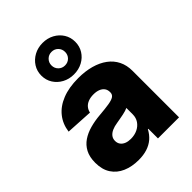

<svg xmlns="http://www.w3.org/2000/svg" viewBox="-234 -923 1044 1044"><g transform="rotate(-45 288.5 -401.0)"><path d="M206.5 9.3Q154.8 9.3 114.5 -8.1Q74.2 -25.4 51.3 -60.1Q28.3 -94.7 28.3 -147.5Q28.3 -191.9 44.2 -222.2Q60.1 -252.4 87.9 -271.2Q115.7 -290 152.1 -300Q188.5 -310.1 230 -313.5Q276.4 -317.4 304.4 -322Q332.5 -326.7 345 -335.4Q357.4 -344.2 357.4 -360.4V-362.8Q357.4 -379.9 348.6 -392.1Q339.8 -404.3 323.5 -410.9Q307.1 -417.5 284.7 -417.5Q261.2 -417.5 243.7 -410.6Q226.1 -403.8 215.3 -390.9Q204.6 -377.9 201.2 -360.8L45.9 -369.6Q52.7 -421.4 82.8 -459.2Q112.8 -497.1 164.6 -517.8Q216.3 -538.6 288.6 -538.6Q342.3 -538.6 386 -526.4Q429.7 -514.2 460.9 -491Q492.2 -467.8 508.8 -434.3Q525.4 -400.9 525.4 -357.9V0H363.3V-74.2H359.9Q345.2 -46.4 323.5 -27.8Q301.8 -9.3 272.7 0Q243.7 9.3 206.5 9.3ZM257.8 -102.1Q286.1 -102.1 309.1 -113Q332 -124 345.5 -143.8Q358.9 -163.6 358.9 -189.5V-238.8Q352.1 -235.4 342 -232.2Q332 -229 319.6 -226.6Q307.1 -224.1 293.7 -221.7Q280.3 -219.2 266.1 -216.8Q242.7 -213.4 225.3 -205.6Q208 -197.8 198.2 -185.3Q188.5 -172.9 188.5 -155.3Q188.5 -138.2 197.5 -126.2Q206.5 -114.3 221.9 -108.2Q237.3 -102.1 257.8 -102.1ZM286.6 -568.8Q250 -568.8 220.5 -584.7Q190.9 -600.6 173.6 -627.9Q156.2 -655.3 156.2 -689.9Q156.2 -724.1 173.6 -751.5Q190.9 -778.8 220.5 -794.9Q250 -811 286.6 -811Q323.7 -811 353.3 -794.9Q382.8 -778.8 399.9 -751.5Q417 -724.1 417 -689.9Q417 -655.3 399.9 -627.9Q382.8 -600.6 353.3 -584.7Q323.7 -568.8 286.6 -568.8ZM286.6 -637.7Q309.1 -637.7 324 -652.6Q338.9 -667.5 338.9 -689.9Q338.9 -711.9 324 -727.1Q309.1 -742.2 286.6 -742.2Q264.6 -742.2 249.5 -727.1Q234.4 -711.9 234.4 -689.9Q234.4 -668 249.5 -652.8Q264.6 -637.7 286.6 -637.7Z"/></g></svg>

Font: Inter 24pt ExtraBold
Style: Regular
Weight: 800
Designer: Rasmus Andersson
Foundry: rsms
Version: Version 4.001;git-66647c0bb